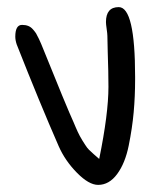

<svg xmlns="http://www.w3.org/2000/svg" viewBox="-20 -516 425 540"><path d="M187 -172Q188 -169 192.5 -159Q197 -149 198.5 -145.5Q200 -142 204.5 -133.5Q209 -125 212 -120.5Q215 -116 220 -108Q225 -100 230.5 -94.5Q236 -89 243.5 -82.5Q251 -76 259 -69Q285 -196 285 -272Q285 -293 284.5 -316.5Q284 -340 283 -369.5Q282 -399 282 -415Q282 -421 280 -434.5Q278 -448 278 -454Q278 -496 314 -496Q360 -496 360 -300V-292Q360 -245 356 -200.5Q352 -156 342 -106.5Q332 -57 309.5 -26.5Q287 4 256 4Q230 4 196.5 -30Q163 -64 145 -105Q92 -226 27 -391Q23 -403 23 -413Q23 -446 42 -446Q52 -446 59.5 -443Q67 -440 73 -433Q79 -426 81.5 -422Q84 -418 89.5 -406.5Q95 -395 96 -392Q169 -211 187 -172Z"/></svg>

Font: Because We Organize
Style: Regular
Weight: 400
Designer: Liz Wetzel, Aaron Williamson, Russ McMullin
Foundry: Red Hat
Version: Version 1.000